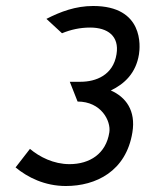

<svg xmlns="http://www.w3.org/2000/svg" viewBox="-20 -610 486 641"><path d="M32 -51C72 -18 129 11 200 11C300 11 401 -38 422 -168C434 -241 400 -286 350 -308C396 -330 434 -366 444 -429C448 -454 461 -590 291 -590C232 -590 182 -571 135 -547L187 -499C216 -511 247 -518 281 -518C339 -518 379 -490 369 -429C358 -359 300 -337 249 -337H213L239 -271C318 -271 351 -206 345 -168C334 -97 280 -62 212 -62C159 -62 112 -86 80 -113Z"/></svg>

Font: Charger Pro
Style: NarObl
Weight: 400
Designer: Jasper
Foundry: Cannot Into Space Fonts
Version: Version 1.09